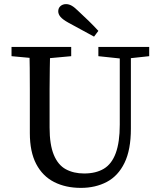

<svg xmlns="http://www.w3.org/2000/svg" viewBox="-20 -898 777 933"><path d="M373 15Q299 15 243 -13.5Q187 -42 156 -101Q125 -160 125 -251V-360Q125 -412 125 -463.5Q125 -515 124.5 -567Q124 -619 122 -670H224Q223 -620 222 -568.5Q221 -517 221 -465Q221 -413 221 -360V-278Q221 -195 241.5 -145.5Q262 -96 300 -75.5Q338 -55 389 -55Q446 -55 484.5 -78Q523 -101 542.5 -154Q562 -207 562 -292V-670H616V-272Q616 -170 585 -106.5Q554 -43 499 -14Q444 15 373 15ZM36 -625V-670H326V-625L196 -613H166ZM458 -625V-670H705V-625L594 -613H571ZM458 -748 437 -720Q406 -737 374.5 -754Q343 -771 312 -788Q285 -803 274 -816Q263 -829 263 -843Q263 -859 274 -868.5Q285 -878 301 -878Q315 -878 329 -870Q343 -862 364 -841Q388 -819 412 -795.5Q436 -772 458 -748Z"/></svg>

Font: Source Serif 4 18pt
Style: Regular
Weight: 400
Designer: Frank Grießhammer
Foundry: Adobe Systems Incorporated
Version: Version 4.004;hotconv 1.0.116;makeotfexe 2.5.65601